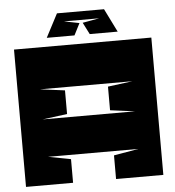

<svg xmlns="http://www.w3.org/2000/svg" viewBox="-55 -840 809 890"><g transform="rotate(-5 350.0 -394.5)"><path d="M272 -749H436L358 -735L386 -680H516L462 -789H243L186 -680H315L343 -735ZM564 -445H134L249 -430V-320L134 -305H564L449 -320V-430ZM669 -639V0H449V-110L564 -130H144L249 -110V0H30V-639Z"/></g></svg>

Font: Banana Brick
Style: Regular
Weight: 400
Designer: artmaker
Foundry: artmaker
Version: Version 4.000 2011 initial release